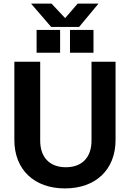

<svg xmlns="http://www.w3.org/2000/svg" viewBox="-20 -1036 724 1070"><path d="M342 14C514 14 624 -91 624 -256V-692H490V-252C490 -159 437 -104 347 -104C257 -104 204 -159 204 -252V-692H60V-256C60 -91 170 14 342 14ZM370 -742H501V-869H370ZM184 -742H315V-869H184ZM265 -886H421L529 -1016H413L343 -935L267 -1016H153Z"/></svg>

Font: Ronzino
Style: Bold
Weight: 700
Designer: Nunzio Mazzaferro
Foundry: Collletttivo
Version: Version 1.000;Glyphs 3.3 (3337)